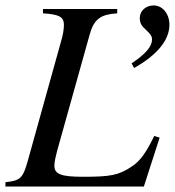

<svg xmlns="http://www.w3.org/2000/svg" viewBox="-28 -686 643 706"><path d="M465 -436C549 -483 595 -538 595 -595C595 -635 570 -666 537 -666C508 -666 486 -646 486 -620C486 -601 492 -591 511 -574C526 -560 531 -552 531 -541C531 -515 508 -488 456 -453ZM559 -180 539 -186C511 -128 489 -95 457 -74C408 -41 377 -36 277 -36C195 -36 172 -46 172 -77C172 -91 176 -108 182 -131L302 -560C318 -617 343 -633 403 -637V-653H130V-637C192 -633 207 -623 207 -594C207 -579 204 -559 196 -532L74 -94C56 -31 48 -22 -8 -16V0H501Z"/></svg>

Font: XITS
Style: Italic
Weight: 400
Italic angle: -16.33°
Designer: MicroPress Inc., with final additions and corrections provided by Coen Hoffman, Elsevier (retired)
Version: Version 1.107